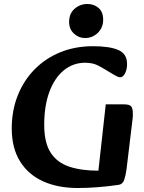

<svg xmlns="http://www.w3.org/2000/svg" viewBox="-20 -928 721 964"><path d="M371 16Q271 16 196.5 -17.5Q122 -51 80.5 -118Q39 -185 39 -283Q39 -373 69 -448.5Q99 -524 153.5 -579.5Q208 -635 282.5 -665.5Q357 -696 447 -696Q530 -696 574 -677Q618 -658 618 -607Q618 -580 608 -560Q598 -540 583 -540Q574 -540 557.5 -549.5Q541 -559 528 -567Q504 -582 475.5 -597.5Q447 -613 408 -613Q347 -613 300.5 -575Q254 -537 228 -467Q202 -397 202 -301Q202 -212 234 -162Q266 -112 327 -91.5Q388 -71 474 -71L511 -404H603Q629 -404 638 -394.5Q647 -385 647 -358Q647 -352 647 -346Q647 -340 646 -334L615 -76Q611 -47 603.5 -25Q596 -3 576 0Q522 8 469 12Q416 16 371 16ZM407 -737Q375 -737 351 -759.5Q327 -782 327 -818Q327 -860 354.5 -884Q382 -908 419 -908Q452 -908 475 -888Q498 -868 498 -829Q498 -789 471 -763Q444 -737 407 -737Z"/></svg>

Font: Alkatra SemiBold
Style: Regular
Weight: 600
Designer: Suman Bhandary
Version: Version 1.100;gftools[0.9.22]